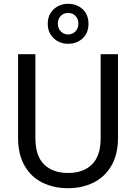

<svg xmlns="http://www.w3.org/2000/svg" viewBox="-20 -982 715 1009"><path d="M166 -697V-256Q166 -163 211.5 -118Q257 -73 338 -73Q418 -73 463.5 -118Q509 -163 509 -256V-697H600V-257Q600 -170 565 -110.5Q530 -51 470.5 -22Q411 7 337 7Q263 7 203.5 -22Q144 -51 109.5 -110.5Q75 -170 75 -257V-697ZM338 -752Q293 -752 262 -781Q231 -810 231 -857Q231 -904 262 -933Q293 -962 338 -962Q384 -962 414.5 -933.5Q445 -905 445 -857Q445 -809 414.5 -780.5Q384 -752 338 -752ZM338 -914Q315 -914 299.5 -898.5Q284 -883 284 -858Q284 -833 299.5 -817Q315 -801 338 -801Q361 -801 376.5 -817Q392 -833 392 -858Q392 -883 376.5 -898.5Q361 -914 338 -914Z"/></svg>

Font: Poppins A&M
Style: Regular-A&M
Weight: 400
Designer: Ninad Kale (Devanagari), Jonny Pinhorn (Latin)
Foundry: Indian Type Foundry
Version: 4.004